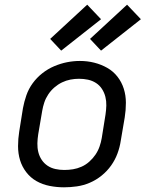

<svg xmlns="http://www.w3.org/2000/svg" viewBox="-20 -791 640 819"><path d="M253 8Q222 8 191.5 2Q161 -4 135.5 -18.5Q110 -33 92 -56.5Q74 -80 65.5 -108Q57 -136 57 -167.5Q57 -199 62 -230L78 -330Q83 -357 92.5 -384.5Q102 -412 119.5 -436Q137 -460 160.5 -478.5Q184 -497 211 -508.5Q238 -520 265.5 -525.5Q293 -531 321 -531Q353 -531 382.5 -523.5Q412 -516 437.5 -501.5Q463 -487 481 -464Q499 -441 508 -412.5Q517 -384 517 -352.5Q517 -321 512 -290L495 -190Q491 -163 481 -136Q471 -109 454 -85Q437 -61 413.5 -42Q390 -23 363 -11.5Q336 0 308 4Q280 8 253 8ZM254 -66Q273 -66 291.5 -69Q310 -72 328 -80Q346 -88 361 -101.5Q376 -115 387 -131Q398 -147 404.5 -165.5Q411 -184 414 -202L430 -302Q433 -322 433.5 -341Q434 -360 429.5 -378Q425 -396 415 -411.5Q405 -427 389.5 -437Q374 -447 355.5 -451Q337 -455 317 -455Q299 -455 280.5 -451.5Q262 -448 244.5 -439.5Q227 -431 212 -418Q197 -405 186 -388.5Q175 -372 169 -354Q163 -336 160 -318L143 -218Q140 -199 139.5 -179.5Q139 -160 143.5 -142Q148 -124 158 -109Q168 -94 183 -84Q198 -74 216.5 -70Q235 -66 254 -66ZM411 -575 364 -625 522 -771 581 -709ZM241 -575 194 -625 352 -771 411 -709Z"/></svg>

Font: Zed Sans Extended
Style: Italic
Weight: 400
Width: 7
Italic angle: -9°
Designer: Belleve Invis
Foundry: Belleve Invis
Version: Version 1.0.0; ttfautohint (v1.8.4)